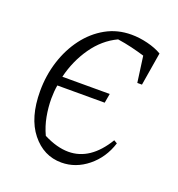

<svg xmlns="http://www.w3.org/2000/svg" viewBox="-98 -569 612 659"><g transform="rotate(20 208.5 -239.5)"><path d="M196 8Q131 8 87.5 -46.5Q44 -101 44 -198Q44 -255 60.5 -307Q77 -359 107.5 -399.5Q138 -440 180 -463.5Q222 -487 273 -487Q302 -487 332.5 -479.5Q363 -472 385 -459L365 -338H348L335 -433Q312 -440 287 -446Q262 -452 235 -456Q184 -432 149 -382Q114 -332 99 -270H272L266 -236H93Q89 -212 89 -187Q89 -155 95 -122.5Q101 -90 115 -60Q164 -35 206 -35Q286 -35 341 -126L353 -119Q335 -62 291.5 -27Q248 8 196 8Z"/></g></svg>

Font: Piazzolla ExtraLight
Style: Italic
Weight: 200
Italic angle: -11.3°
Designer: Juan Pablo del Peral
Foundry: Huerta Tipografica
Version: Version 1.330